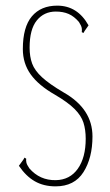

<svg xmlns="http://www.w3.org/2000/svg" viewBox="-20 -651 390 681"><path d="M177 10Q135 10 103.5 -8Q72 -26 47 -63L63 -85L67 -92L73 -88Q72 -83 73.5 -75Q75 -67 84 -54Q121 -11 178 -12Q228 -13 256 -52.5Q284 -92 284 -159Q284 -191 276 -216Q268 -241 244.5 -264.5Q221 -288 175 -315Q117 -348 89 -387Q61 -426 61 -477Q61 -555 93 -593Q125 -631 183 -631Q255 -631 294 -561L280 -541L276 -534L270 -537Q271 -543 270 -551Q269 -559 260 -573Q243 -593 223.5 -601.5Q204 -610 178 -610Q136 -610 110.5 -578.5Q85 -547 85 -482Q85 -450 94 -425.5Q103 -401 129 -377Q155 -353 206 -323Q308 -265 308 -167Q308 -91 276 -40.5Q244 10 177 10Z"/></svg>

Font: Inconsolata ExtraCondensed ExtraLight
Style: Regular
Weight: 200
Width: 2
Monospace: yes
Designer: Raph Levien, Cyreal, Brenton Simpson
Foundry: Raph Levien, Cyreal, Google
Version: Version 3.001; ttfautohint (v1.8.2.53-6de2)